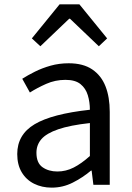

<svg xmlns="http://www.w3.org/2000/svg" viewBox="-20 -847 603 880"><path d="M217 13Q172 13 136 -5Q100 -23 79.5 -57.5Q59 -92 59 -141Q59 -230 138.5 -277.5Q218 -325 392 -344Q392 -379 382.5 -410.5Q373 -442 349 -461.5Q325 -481 280 -481Q233 -481 191.5 -462.5Q150 -444 117 -423L82 -486Q107 -502 140 -518.5Q173 -535 212 -546Q251 -557 295 -557Q361 -557 402.5 -529Q444 -501 463.5 -451.5Q483 -402 483 -334V0H408L400 -65H397Q359 -33 313.5 -10Q268 13 217 13ZM243 -61Q282 -61 317.5 -79Q353 -97 392 -132V-283Q301 -273 247 -254.5Q193 -236 170 -209.5Q147 -183 147 -147Q147 -100 175 -80.5Q203 -61 243 -61ZM126 -671 253 -827H344L471 -671L433 -635L301 -761H297L165 -635Z"/></svg>

Font: Noto Sans JP Thin
Style: Regular
Weight: 400
Version: Version 2.004-H2;hotconv 1.0.118;makeotfexe 2.5.65603